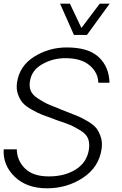

<svg xmlns="http://www.w3.org/2000/svg" viewBox="-23 -1019 665 1049"><path d="M305.2 -999H358.9L421.9 -866.2L522 -999H576.2L452.1 -828.1H380.9ZM233.9 9.8Q123 9.8 57.6 -53.2Q-7.8 -116.2 -2.9 -203.1H68.8Q69.8 -142.1 113.5 -98.6Q157.2 -55.2 244.1 -55.2Q331.1 -55.2 391.6 -93.5Q452.1 -131.8 462.9 -203.1Q467.8 -237.3 458 -262.2Q448.2 -287.1 415 -307.1Q381.8 -327.1 363.5 -335Q345.2 -342.8 294.9 -359.9Q279.8 -364.7 272.9 -368.2Q230 -383.3 207.5 -392.1Q185.1 -400.9 151.6 -419.4Q118.2 -438 102.1 -456.1Q85.9 -474.1 75.4 -503.2Q64.9 -532.2 69.8 -566.9Q83 -658.7 163.6 -709.2Q244.1 -759.8 341.8 -759.8Q460 -759.8 516.6 -706.8Q573.2 -653.8 575.2 -566.9H514.2Q513.2 -622.1 467 -661.6Q420.9 -701.2 334 -701.2Q265.1 -701.2 206.5 -667.5Q147.9 -633.8 140.1 -571.8Q136.2 -543.9 145.5 -522Q154.8 -500 184.3 -481Q213.9 -461.9 230.5 -453.9Q247.1 -445.8 293 -428.2Q306.2 -423.3 312 -419.9Q324.2 -415 348.1 -405.8Q387.2 -390.6 407 -382.3Q426.8 -374 457.8 -355.5Q488.8 -336.9 503.4 -318.4Q518.1 -299.8 527.6 -270.5Q537.1 -241.2 532.2 -206.1Q518.1 -106 430.9 -48.1Q343.8 9.8 233.9 9.8Z"/></svg>

Font: Oakes Grotesk
Style: Light Italic
Weight: 300
Designer: Samuel Oakes
Foundry: Samuel Oakes
Version: Version 1.0 | wf-rip DC20170320